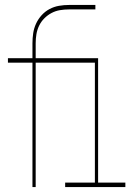

<svg xmlns="http://www.w3.org/2000/svg" viewBox="-20 -755 540 775"><path d="M111 0V-502H12V-520H111V-580Q111 -601 114 -621Q117 -641 125.5 -659.5Q134 -678 148 -693.5Q162 -709 180 -718.5Q198 -728 218 -731.5Q238 -735 259 -735H365V-717H259Q240 -717 222 -714Q204 -711 188 -702.5Q172 -694 159 -681Q146 -668 138 -651.5Q130 -635 127 -617Q124 -599 124 -580V-520H376V-18H486V0H243V-18H363V-502H124V0Z"/></svg>

Font: Zed Mono Thin
Style: Regular
Weight: 100
Monospace: yes
Designer: Belleve Invis
Foundry: Belleve Invis
Version: Version 1.0.0; ttfautohint (v1.8.4)